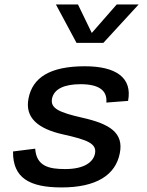

<svg xmlns="http://www.w3.org/2000/svg" viewBox="-20 -830 660 862"><path d="M361 -532.5C204 -532.5 126 -481.5 108 -388C91 -302 149.5 -252 263.5 -226.5C374 -202 415 -185 406.5 -140.5C399 -103 359.5 -71 273 -71C201.5 -71 143.5 -82.5 138 -162.5L38.5 -150C37 -31 112.5 11.5 256.5 11.5C412.5 11.5 499 -44 518 -142.5C536 -234 472.5 -274 349.5 -301.5C244.5 -325.5 205.5 -343.5 213.5 -387C222.5 -431.5 270 -452 342 -452C423 -452 462.5 -424.5 457.5 -369.5L555 -377C575 -481.5 500.5 -532.5 361 -532.5ZM231 -810H330L392 -682L504 -810H602.5L444 -637.5H323.5Z"/></svg>

Font: Monaspace Neon Medium
Style: Italic
Weight: 500
Italic angle: -11°
Designer: Riley Cran & the Lettermatic Team
Foundry: Lettermatic
Version: Version 1.200 (Monaspace Neon)